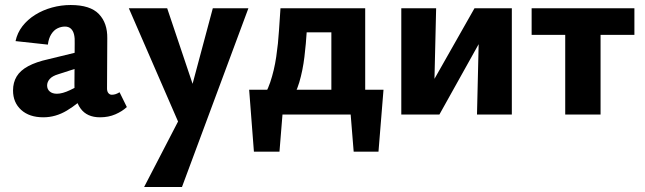

<svg xmlns="http://www.w3.org/2000/svg" viewBox="-20 -457 2573 766"><path d="M379 11Q327 11 301.5 -24Q276 -59 277 -123L278 -283Q279 -304 275.5 -319Q272 -334 263 -342.5Q254 -351 239 -351Q224 -351 209.5 -344Q195 -337 184.5 -320.5Q174 -304 171 -279L42 -293Q49 -326 69.5 -352.5Q90 -379 120.5 -398Q151 -417 187.5 -427Q224 -437 262 -437Q340 -437 374.5 -401Q409 -365 408 -304L407 -104Q407 -92 412.5 -85.5Q418 -79 426 -79Q434 -79 441.5 -81.5Q449 -84 457 -89L486 -30Q468 -13 440.5 -1Q413 11 379 11ZM153 11Q97 11 64.5 -18.5Q32 -48 32 -96Q32 -128 46.5 -152Q61 -176 92.5 -193Q124 -210 174 -221L338 -261L343 -203L213 -161Q189 -154 178.5 -142Q168 -130 168 -116Q168 -101 178.5 -92Q189 -83 207 -83Q229 -83 259.5 -97.5Q290 -112 327 -132L336 -87Q292 -43 247 -16Q202 11 153 11Z M710 73 494 -424H647L764 -76ZM829 -424H971L706 289H555L727 -43Z M1015 -50Q1042 -81 1058 -128.5Q1074 -176 1082 -230Q1090 -284 1093 -335Q1096 -386 1099 -424H1209Q1207 -386 1204 -335Q1201 -284 1194.5 -230Q1188 -176 1174 -128.5Q1160 -81 1135 -50ZM993 148 974 -99H1115L1095 148ZM1025 0 1013 -99H1510L1446 0ZM1391 148 1371 -99H1510L1490 148ZM1302 0V-424H1437V0ZM1169 -328V-424H1358V-328Z M1883 0 1893 -424H2022V0ZM1581 0V-424H1720L1710 0ZM1670 0V-66L1873 -424H1931V-355L1733 0Z M2235 0V-424H2376V0ZM2101 -318V-424H2511V-318Z"/></svg>

Font: Ysabeau Office ExtraBold
Style: Regular
Weight: 800
Designer: Christian Thalmann (Catharsis Fonts)
Version: Version 2.001;gftools[0.9.30]; featfreeze: tnum,lnum,ss02